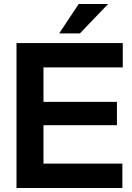

<svg xmlns="http://www.w3.org/2000/svg" viewBox="-20 -934 658 954"><path d="M62 0H588V-121H196V-312H561V-428H196V-599H590V-720H62ZM274 -768H377L517 -914H371Z"/></svg>

Font: Aspekta 600
Style: Regular
Weight: 600
Designer: Ivo Dolenc
Version: Version 2.100